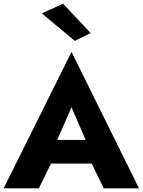

<svg xmlns="http://www.w3.org/2000/svg" viewBox="-22 -1027 778 1047"><path d="M290 -264H445L368 -442ZM256 -135 190 0H-2L368 -744L736 0H544L478 -135ZM206 -954 322 -1007 472 -847 386 -804Z"/></svg>

Font: renner_700bold
Style: Bold
Weight: 700
Version: Version 003.000 ; ttfautohint (v0.97) -l 8 -r 50 -G 200 -x 1